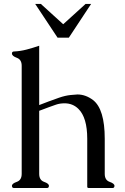

<svg xmlns="http://www.w3.org/2000/svg" viewBox="-20 -944 629 964"><path d="M156.7 -924.3H185.1L297.4 -822.3L409.7 -924.3H437.5L325.7 -754.9H269ZM176.8 -71.3Q176.8 -39.6 201.2 -31Q225.6 -22.5 225.6 -11.2Q225.6 0 215.8 0H50.3Q40 0 40 -11.2Q40 -22.5 64.5 -31Q88.9 -39.6 88.9 -71.3V-613.8Q88.9 -645 64.5 -653.8Q40 -662.6 40 -675.3Q40 -685.5 50.3 -685.5Q82.5 -687 114 -695.3Q145.5 -703.6 176.8 -714.4V-416.5Q203.6 -426.8 224.1 -434.6Q244.6 -442.4 276.4 -453.4Q308.1 -464.4 335.2 -467Q362.3 -469.7 368.7 -469.7Q409.7 -469.7 446.8 -441.9Q505.9 -396.5 505.9 -247.1V-71.3Q505.9 -39.6 530.3 -31Q554.7 -22.5 554.7 -11.2Q554.7 0 544.9 0H426.3Q418 0 418 -6.3V-247.1Q418 -354 373.5 -397.5Q345.2 -425.3 304.2 -425.3Q280.8 -425.3 261.5 -418.7Q242.2 -412.1 225.8 -406Q209.5 -399.9 197.8 -395.5Q186 -391.1 176.8 -387.7Z"/></svg>

Font: Caudex
Style: Regular
Weight: 400
Version: Version 1.04